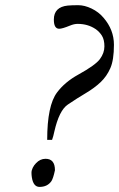

<svg xmlns="http://www.w3.org/2000/svg" viewBox="-20 -714 463 747"><path d="M210.4 -602.1Q189.5 -602.1 189.5 -637.7Q189.5 -687 244.1 -692.4Q259.8 -693.8 284.4 -693.8Q309.1 -693.8 336.4 -680.7Q363.8 -667.5 382.8 -645Q423.3 -598.1 423.3 -539.6Q423.3 -481 409.4 -449Q395.5 -417 371.1 -394Q346.7 -371.1 314 -351.8Q281.2 -332.5 243.7 -307.1Q210 -284.2 191.4 -202.1Q187.5 -183.1 182.6 -169.9H163.6Q163.6 -303.7 202.1 -354.5Q232.4 -395 284.7 -423.8Q351.1 -460.4 368.7 -484.1Q386.2 -507.8 386.2 -533.7Q386.2 -559.6 376.5 -575.2Q366.7 -590.8 351.6 -601.1Q321.8 -621.1 282.2 -621.1Q268.1 -621.1 252 -614.3Q222.2 -602.1 210.4 -602.1ZM193.8 -51.8Q187 -19.5 179.7 -8.8Q164.1 13.2 133.8 13.2Q109.9 13.2 104 -23.4Q102.5 -32.7 102.5 -42Q102.5 -51.3 107.4 -61.3Q112.3 -71.3 120.1 -79.1Q136.2 -96.2 157.2 -96.2Q193.8 -96.2 193.8 -51.8Z"/></svg>

Font: Cardo-Italic
Style: Italic
Weight: 400
Italic angle: -12°
Designer: David J. Perry
Foundry: David J. Perry
Version: Version 0.991